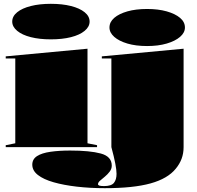

<svg xmlns="http://www.w3.org/2000/svg" viewBox="-20 -770 1033 1005"><path d="M246 -564Q187 -564 141.5 -575.5Q96 -587 70 -608.5Q44 -630 44 -657Q44 -685 70 -706Q96 -727 141.5 -738.5Q187 -750 246 -750Q306 -750 351.5 -738.5Q397 -727 423 -706Q449 -685 449 -657Q449 -630 423 -608.5Q397 -587 351.5 -575.5Q306 -564 246 -564ZM10 0V-10L60 -20V-464H10V-475L438 -515V-20L488 -10V0ZM750 -529Q691 -529 647 -542Q603 -555 578 -577Q553 -599 553 -626Q553 -655 578 -676.5Q603 -698 647 -710.5Q691 -723 750 -723Q808 -723 852.5 -710.5Q897 -698 922.5 -676.5Q948 -655 948 -626Q948 -599 922.5 -577Q897 -555 852.5 -542Q808 -529 750 -529ZM528 215Q451 215 382 207Q313 199 260.5 184Q208 169 178.5 146Q149 123 149 92Q149 63 174 47Q199 31 244 24.5Q289 18 347 18Q450 18 507.5 33.5Q565 49 565 97Q565 114 554 128.5Q543 143 529 154.5Q515 166 504 175.5Q493 185 493 194Q493 199 500 201.5Q507 204 525 204Q563 204 576.5 187Q590 170 590 140Q590 120 583.5 86Q577 52 563 0V-464H513V-475L941 -515V0Q941 33 930.5 61Q920 89 900 113Q858 165 768 190Q678 215 528 215Z"/></svg>

Font: Kalnia SemiExpanded
Style: Bold
Weight: 700
Width: 6
Designer: Frida Medrano
Foundry: Frida Medrano
Version: Version 1.105